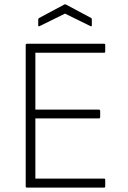

<svg xmlns="http://www.w3.org/2000/svg" viewBox="-20 -854 583 874"><path d="M103 0Q97 0 97 -6V-649Q97 -655 103 -655H454Q459 -655 459 -649V-620Q459 -614 454 -614H141V-355H430Q436 -355 436 -349V-321Q436 -315 430 -315H141V-41H454Q459 -41 459 -35V-6Q459 0 454 0ZM160 -735Q154 -732 154 -739V-765Q154 -770 158 -772L272 -833Q276 -836 281 -833L395 -772Q398 -770 398 -765V-739Q398 -732 392 -735L276 -792Z"/></svg>

Font: Sofia Sans ExtraLight
Style: Regular
Weight: 250
Version: Version 4.100-B